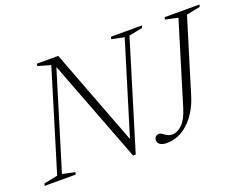

<svg xmlns="http://www.w3.org/2000/svg" viewBox="-131 -884 1406 1103"><g transform="rotate(-20 572.0 -332.5)"><path d="M536 -66 520 -57.5 700 -645 623 -661.5 627 -675H816.5L812.5 -661.5L729 -644.5L529 10H513L264.5 -640L280 -642.5L92.5 -30L169.5 -13.5L165.5 0H-24L-20.5 -13.5L63.5 -30.5L249 -639L171 -661.5L175 -675H304.5ZM944.5 -200.5Q929 -149.5 905.2 -110.5Q881.5 -71.5 852 -44.8Q822.5 -18 789 -4.5Q755.5 9 720 9Q694.5 9 680 -1Q665.5 -11 665.5 -27Q665.5 -39.5 673.8 -48Q682 -56.5 696 -56.5Q702 -56.5 709 -52Q716 -47.5 724.2 -41.5Q732.5 -35.5 743 -31Q753.5 -26.5 767 -26.5Q798 -26.5 827.5 -54.8Q857 -83 876.5 -146.5L1028.5 -645L952 -661.5L955.5 -675H1168L1164 -661.5L1080.5 -644.5Z"/></g></svg>

Font: Newsreader 24pt Light
Style: Italic
Weight: 300
Italic angle: -17°
Designer: Hugues Gentile
Foundry: Production Type
Version: Version 1.003